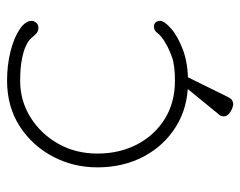

<svg xmlns="http://www.w3.org/2000/svg" viewBox="-90 -466 696 557"><g transform="rotate(-90 258.5 -187.0)"><path d="M304 -515Q349 -515 388.5 -505Q428 -495 452.5 -478.5Q477 -462 477 -444Q477 -437 471.5 -430.5Q466 -424 458 -424Q447 -424 440.5 -430Q434 -436 427 -444.5Q420 -453 405 -460Q391 -467 365.5 -472Q340 -477 303 -477Q245 -477 197 -447Q149 -417 120.5 -366.5Q92 -316 92 -253Q92 -189 118.5 -138Q145 -87 192.5 -57.5Q240 -28 303 -28Q348 -28 371.5 -36.5Q395 -45 412 -55Q433 -67 441 -78Q449 -89 460 -89Q468 -89 472.5 -84Q477 -79 477 -71Q477 -59 455 -39.5Q433 -20 393.5 -5Q354 10 300 10Q227 10 171 -24.5Q115 -59 83.5 -118.5Q52 -178 52 -253Q52 -323 83.5 -382.5Q115 -442 171.5 -478.5Q228 -515 304 -515ZM235 141Q230 141 221.5 137.5Q213 134 206.5 128Q200 122 200 114Q200 105 205 100L295 -10H323L256 126Q249 141 235 141Z"/></g></svg>

Font: Quicksand Light Light
Style: Regular
Weight: 300
Version: Version 3.006